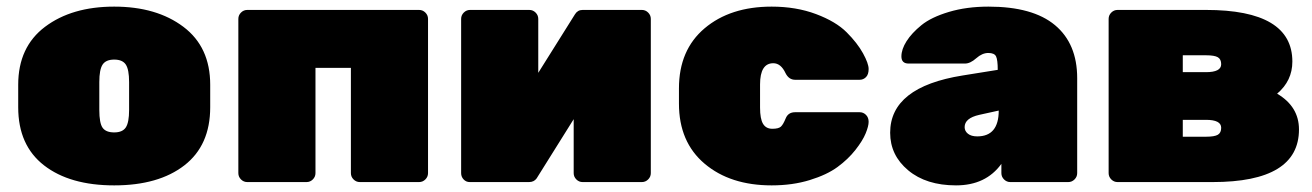

<svg xmlns="http://www.w3.org/2000/svg" viewBox="-20 -550 3964 580"><path d="M35 -226V-294Q35 -408 116 -469Q197 -530 325 -530Q453 -530 534 -469Q615 -408 615 -294V-226Q615 -111 537 -50.5Q459 10 325 10Q191 10 113 -50.5Q35 -111 35 -226ZM370 -218V-302Q370 -340 360 -355Q350 -370 325 -370Q300 -370 290 -355Q280 -340 280 -302V-218Q280 -178 290 -164Q300 -150 325 -150Q350 -150 360 -165Q370 -180 370 -218Z M1246 0H1067Q1056 0 1048 -8Q1040 -16 1040 -27V-345H933V-27Q933 -16 925 -8Q917 0 906 0H727Q716 0 708 -8Q700 -16 700 -27V-493Q700 -504 708 -512Q716 -520 727 -520H1246Q1257 -520 1265 -512Q1273 -504 1273 -493V-27Q1273 -16 1265 -8Q1257 0 1246 0Z M1919 0H1740Q1729 0 1721 -8Q1713 -16 1713 -27V-190L1601 -11Q1593 0 1578 0H1399Q1388 0 1380.5 -8Q1373 -16 1373 -27V-493Q1373 -504 1381 -512Q1389 -520 1400 -520H1579Q1590 -520 1598 -512Q1606 -504 1606 -493V-330L1717 -507Q1725 -520 1740 -520H1919Q1930 -520 1938 -512Q1946 -504 1946 -493V-27Q1946 -16 1938 -8Q1930 0 1919 0Z M2276 -295V-225Q2276 -191 2285 -176Q2294 -161 2313 -161Q2332 -161 2339 -167.5Q2346 -174 2353.5 -192.5Q2361 -211 2382 -211H2577Q2588 -211 2596 -203Q2604 -195 2604 -182Q2604 -169 2595 -147Q2586 -125 2564 -97Q2542 -69 2510 -45.5Q2478 -22 2426 -6Q2374 10 2311 10Q2186 10 2108.5 -55.5Q2031 -121 2031 -237V-283Q2031 -399 2108.5 -464.5Q2186 -530 2311 -530Q2385 -530 2445 -507.5Q2505 -485 2537.5 -452.5Q2570 -420 2587 -389Q2604 -358 2604 -341.5Q2604 -325 2596 -317Q2588 -309 2577 -309H2382Q2363 -309 2353 -329Q2339 -359 2316 -359Q2276 -359 2276 -295Z M2669 -149Q2669 -287 2888 -322L2994 -339Q2994 -369 2989 -379.5Q2984 -390 2965.5 -390Q2947 -390 2929 -374Q2911 -358 2895 -358H2725Q2703 -358 2703 -379.5Q2703 -401 2718.5 -425.5Q2734 -450 2763.5 -474Q2793 -498 2846.5 -514Q2900 -530 2966 -530Q3100 -530 3167 -474Q3234 -418 3234 -314V-27Q3234 -16 3226 -8Q3218 0 3207 0H3032Q3021 0 3013 -8Q3005 -16 3005 -27V-55Q2958 10 2868 10Q2778 10 2723.5 -35.5Q2669 -81 2669 -149ZM2932 -138Q2997 -138 2997 -216L2938 -203Q2894 -193 2894 -166Q2894 -154 2904 -146Q2914 -138 2932 -138Z M3643 0H3356Q3345 0 3337 -8Q3329 -16 3329 -27V-493Q3329 -504 3337 -512Q3345 -520 3356 -520H3623Q3884 -520 3884 -364Q3884 -306 3838 -267Q3904 -228 3904 -159Q3904 0 3643 0ZM3553 -188V-137H3623Q3649 -137 3659 -143Q3669 -149 3669 -164Q3669 -188 3623 -188ZM3553 -383V-332H3623Q3669 -332 3669 -356Q3669 -371 3659 -377Q3649 -383 3623 -383Z"/></svg>

Font: Rubik One
Style: Regular
Weight: 400
Designer: Hubert and Fischer with Elvire Volk Leonovitch
Foundry: Hubert and Fischer with Elvire Volk Leonovitch
Version: Version 1.001